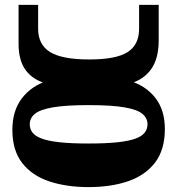

<svg xmlns="http://www.w3.org/2000/svg" viewBox="-20 -750 724 784"><path d="M341.5 14Q251.5 14 181.1 -9.4Q110.8 -32.8 70.6 -84.4Q30.5 -136 30.5 -219.5Q30.5 -297.5 69 -348.1Q107.5 -398.7 174.5 -420.7L173 -408Q116.5 -422 86.1 -461.9Q55.8 -501.7 55.8 -571.7V-730H135.7V-632.5Q135.7 -567.5 184.7 -537.4Q233.7 -507.2 344.5 -507.2Q454.5 -507.2 501.3 -537.4Q548 -567.5 548 -632.5V-730H628V-585Q628 -510.5 596.9 -467.1Q565.7 -423.7 508.5 -408.2L506.2 -421Q575 -400.5 614.1 -350.6Q653.2 -300.7 653.2 -223.2Q653.2 -139 613.5 -86.6Q573.7 -34.3 503.5 -10.1Q433.3 14 341.5 14ZM341.5 -164Q413 -164 459.9 -169.1Q506.7 -174.2 533.4 -184.1Q560 -194 571.1 -208.7Q582.3 -223.5 582.3 -242.5Q582.3 -267.7 561.5 -285.1Q540.8 -302.5 488.5 -311.6Q436.2 -320.8 341.5 -320.8Q247.8 -320.8 195.5 -311.6Q143.3 -302.5 122.4 -285.1Q101.5 -267.7 101.5 -242.5Q101.5 -223.5 112.6 -208.7Q123.7 -194 150.5 -184.1Q177.3 -174.2 223.6 -169.1Q270 -164 341.5 -164Z"/></svg>

Font: Savate ExtraLight
Style: Regular
Weight: 200
Designer: Max Esnée
Foundry: Plomb Type
Version: Version 2.000